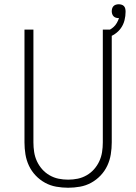

<svg xmlns="http://www.w3.org/2000/svg" viewBox="-20 -874 640 902"><path d="M300 8Q272 8 244 3Q216 -2 191.5 -15.5Q167 -29 147.5 -49.5Q128 -70 116 -95.5Q104 -121 99.5 -149Q95 -177 95 -205V-735H137V-205Q137 -182 140.5 -159.5Q144 -137 153.5 -116.5Q163 -96 178 -79Q193 -62 213 -50.5Q233 -39 255 -34.5Q277 -30 300 -30Q323 -30 345 -34.5Q367 -39 387 -50.5Q407 -62 422 -79Q437 -96 446.5 -116.5Q456 -137 459.5 -159.5Q463 -182 463 -205V-735H505V-205Q505 -177 500.5 -149Q496 -121 484 -95.5Q472 -70 452.5 -49.5Q433 -29 408.5 -15.5Q384 -2 356 3Q328 8 300 8ZM484 -697 473 -724Q484 -728 495 -734Q506 -740 514.5 -748Q523 -756 529 -766.5Q535 -777 539 -789H537Q530 -789 524 -791Q518 -793 513.5 -797.5Q509 -802 507 -808.5Q505 -815 505 -821Q505 -828 507 -834.5Q509 -841 513.5 -845.5Q518 -850 524.5 -852Q531 -854 538 -854Q544 -854 551 -852Q558 -850 562.5 -845Q567 -840 568.5 -833Q570 -826 570 -819Q570 -799 565 -779Q560 -759 548.5 -742.5Q537 -726 520 -714.5Q503 -703 484 -697Z"/></svg>

Font: Iosevka Extralight Extended
Style: Regular
Weight: 200
Width: 7
Monospace: yes
Designer: Belleve Invis
Foundry: Belleve Invis
Version: Version 32.5.0; ttfautohint (v1.8.4)